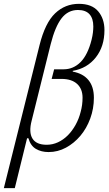

<svg xmlns="http://www.w3.org/2000/svg" viewBox="-50 -780 566 1000"><path d="M232 -419H281Q332 -419 369.5 -456.5Q407 -494 427 -573Q432 -593 434 -610.5Q436 -628 436 -642Q436 -684 416 -706Q396 -728 356 -728Q304 -728 270.5 -684.5Q237 -641 214 -550L115 -152Q99 -91 119 -58.5Q139 -26 193 -26Q224 -26 252 -39Q280 -52 303 -75Q326 -98 343.5 -129.5Q361 -161 370 -197Q380 -233 380 -271Q380 -317 351.5 -343Q323 -369 270 -369H219ZM156 -545Q185 -661 237 -710.5Q289 -760 361 -760Q428 -760 461 -721.5Q494 -683 494 -623Q494 -538 449 -481Q404 -424 329 -411V-407Q383 -397 411 -362.5Q439 -328 439 -271Q439 -214 420 -162.5Q401 -111 368.5 -72.5Q336 -34 293.5 -11Q251 12 203 12Q165 12 137 -4.5Q109 -21 98 -60H91L27 200H-30Z"/></svg>

Font: IBM Plex Serif Light
Style: Italic
Weight: 300
Italic angle: -14°
Designer: Mike Abbink, Paul van der Laan, Pieter van Rosmalen
Foundry: Bold Monday
Version: Version 3.001